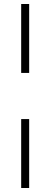

<svg xmlns="http://www.w3.org/2000/svg" viewBox="-20 -747 252 961"><path d="M86 -382V-727H126V-382ZM86 194V-151H126V194Z"/></svg>

Font: Piazzolla SC Light
Style: Regular
Weight: 300
Designer: Juan Pablo del Peral
Foundry: Huerta Tipografica
Version: Version 1.330